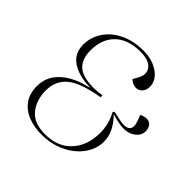

<svg xmlns="http://www.w3.org/2000/svg" viewBox="-184 -883 1064 1064"><g transform="rotate(45 348.0 -350.5)"><path d="M284 14Q229 14 182 -3.5Q135 -21 106 -59.5Q77 -98 77 -160Q77 -233 133.5 -285Q190 -337 288 -358V-361Q202 -363 149 -398Q96 -433 96 -502Q96 -560 128 -608.5Q160 -657 219 -686Q278 -715 358 -715Q405 -715 442.5 -699Q480 -683 501.5 -657Q523 -631 523 -600Q523 -571 508 -555Q493 -539 472 -539Q447 -539 424 -560L441 -590Q457 -617 452.5 -642Q448 -667 422.5 -683Q397 -699 349 -699Q252 -699 199.5 -648Q147 -597 147 -508Q147 -442 183 -407.5Q219 -373 307 -373Q336 -373 370 -379L371 -364Q238 -342 183.5 -297.5Q129 -253 129 -176Q129 -101 169.5 -51Q210 -1 298 -1Q397 -1 453 -62.5Q509 -124 509 -224Q509 -290 476 -352L482 -362L538 -350Q588 -340 606 -357.5Q624 -375 607 -419L595 -450Q616 -461 636 -461Q656 -461 668.5 -446Q681 -431 681 -409Q681 -375 652.5 -353Q624 -331 587 -331Q563 -331 539 -336Q515 -341 489 -349L498 -339Q527 -307 542.5 -274Q558 -241 558 -204Q558 -145 521.5 -95Q485 -45 423 -15.5Q361 14 284 14Z"/></g></svg>

Font: Literata 72pt ExtraLight
Style: Italic
Weight: 200
Italic angle: -2°
Designer: Latin by Veronika Burian and Jose Scaglione. Greek by Irene Vlachou. Cyrillic by Vera Evstafieva
Foundry: TypeTogether
Version: Version 3.002